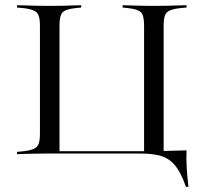

<svg xmlns="http://www.w3.org/2000/svg" viewBox="-20 -591 766 736"><path d="M133.1 -201.6V-492.7Q133.1 -517.7 128.2 -531Q123.4 -544.4 110.1 -550.4Q96.8 -556.5 71 -559.7L45.2 -562.1V-571Q60.5 -571 78.2 -570.2Q96 -569.4 116.9 -569Q137.9 -568.5 162.1 -568.5H170.2H178.2Q202.4 -568.5 222.2 -569Q241.9 -569.4 259.3 -570.2Q276.6 -571 291.1 -571V-562.1L267.7 -559.7Q230.6 -555.6 219.4 -543.1Q208.1 -530.6 208.1 -492.7V-201.6ZM532.3 -201.6V-492.7Q532.3 -530.6 521 -543.1Q509.7 -555.6 472.6 -559.7L450 -562.1V-571Q463.7 -571 481 -570.2Q498.4 -569.4 518.5 -569Q538.7 -568.5 562.1 -568.5H569.4H578.2Q602.4 -568.5 623.4 -569Q644.4 -569.4 662.5 -570.2Q680.6 -571 695.2 -571V-562.1L669.4 -559.7Q643.5 -556.5 630.2 -550.4Q616.9 -544.4 612.1 -531Q607.3 -517.7 607.3 -492.7V-201.6ZM162.1 -2.4Q137.9 -2.4 116.9 -2Q96 -1.6 78.2 -1.2Q60.5 -0.8 45.2 0V-8.9L71 -11.3Q96.8 -14.5 110.1 -20.6Q123.4 -26.6 128.2 -39.9Q133.1 -53.2 133.1 -78.2V-201.6H208.1V-9.7L204 -11.3H536.3L532.3 -9.7V-201.6H607.3V-2.4H171ZM494.4 -2.4 504 -11.3H508.1Q569.4 -11.3 614.1 -12.5Q658.9 -13.7 695.2 -14.5Q693.5 16.9 695.6 51.2Q697.6 85.5 702.4 125H692.7Q673.4 69.4 650 41.9Q626.6 14.5 593.1 5.6Q559.7 -3.2 508.9 -2.4Z"/></svg>

Font: Playfair 144pt SemiExpanded Light
Style: Regular
Weight: 300
Width: 6
Designer: Claus Eggers Sørensen
Foundry: Claus Eggers Sørensen
Version: Version 2.203